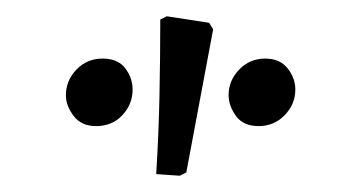

<svg xmlns="http://www.w3.org/2000/svg" viewBox="-20 -719 438 236"><path d="M201 -503 172 -505Q175 -553 176 -600.5Q177 -648 177 -695L185 -699L237 -691L242 -683L209 -507ZM98 -564Q80 -564 70.5 -576.5Q61 -589 61 -602Q61 -620 74 -633.5Q87 -647 106 -647Q125 -647 134 -635Q143 -623 143 -609Q143 -591 130.5 -577.5Q118 -564 98 -564ZM298 -564Q279 -564 270 -576.5Q261 -589 261 -602Q261 -620 274 -633.5Q287 -647 306 -647Q324 -647 333.5 -635Q343 -623 343 -609Q343 -591 330 -577.5Q317 -564 298 -564Z"/></svg>

Font: Alegreya
Style: Regular
Weight: 400
Designer: Juan Pablo del Peral
Foundry: Huerta Tipografica
Version: Version 2.009